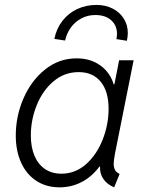

<svg xmlns="http://www.w3.org/2000/svg" viewBox="-20 -763 600 790"><path d="M44.9 -205.1Q44.9 -285.6 76.9 -358.9Q108.9 -432.1 166 -477.5Q223.1 -522.9 295.4 -522.9Q352.1 -522.9 392.6 -493.9Q433.1 -464.8 447.8 -416H450.7L470.2 -515.1H529.8L453.1 -130.9Q447.8 -102.1 447.8 -89.4Q447.8 -73.7 453.4 -63.5Q459 -53.2 472.2 -47.4L449.7 7.8Q420.4 -4.4 405.3 -26.6Q390.1 -48.8 391.6 -78.1H389.6Q357.4 -35.2 315.4 -13.7Q273.4 7.8 225.1 7.8Q170.4 7.8 129.6 -18.8Q88.9 -45.4 66.9 -93.8Q44.9 -142.1 44.9 -205.1ZM426.8 -315.4Q426.8 -387.2 394.3 -426.8Q361.8 -466.3 303.7 -466.3Q245.6 -466.3 200.9 -429Q156.2 -391.6 131.6 -331.3Q106.9 -271 106.9 -205.6Q106.9 -157.7 121.8 -122.3Q136.7 -86.9 165 -67.6Q193.4 -48.3 232.4 -48.3Q290 -48.3 334.2 -87.6Q378.4 -127 402.6 -189Q426.8 -251 426.8 -315.4ZM461.4 -623.5Q461.4 -658.2 437.5 -679.7Q413.6 -701.2 372.1 -701.2Q340.3 -701.2 314.2 -687Q288.1 -672.9 271 -648.9Q253.9 -625 248 -596.2L203.6 -603Q212.4 -646 237.1 -677.5Q261.7 -709 297.9 -725.8Q334 -742.7 377 -742.7Q414.1 -742.7 443.4 -727.8Q472.7 -712.9 489.3 -686.5Q505.9 -660.2 505.9 -627Q505.9 -612.3 502 -595.2L459 -602.1Q461.4 -614.3 461.4 -623.5Z"/></svg>

Font: Reddit Sans Fudge Light Italic
Style: Regular
Weight: 300
Italic angle: -11.25°
Designer: Stephen Hutchings
Version: Version 1.013